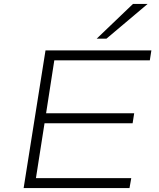

<svg xmlns="http://www.w3.org/2000/svg" viewBox="-20 -963 814 983"><path d="M101 0 213 -705H755L747 -654H258L216 -383H667L659 -332H208L164 -51H652L643 0ZM475 -765 661 -943H736L525 -765Z"/></svg>

Font: Nunito Sans 7pt Expanded ExtraLight
Style: Italic
Weight: 250
Width: 7
Italic angle: -9°
Designer: Vernon Adams
Foundry: Vernon Adams
Version: Version 3.101;gftools[0.9.27]